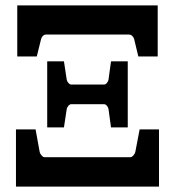

<svg xmlns="http://www.w3.org/2000/svg" viewBox="-20 -691 648 711"><path d="M244.1 -377.9H365.2Q371.1 -377.9 376 -384Q380.9 -390.1 381.8 -396L391.1 -463.9H453.1V-219.2H391.1L381.8 -287.1Q380.9 -293 376 -299.1Q371.1 -305.2 365.2 -305.2H244.1Q238.3 -305.2 233.2 -299.1Q228 -293 227.1 -287.1L216.8 -219.2H154.8V-463.9H216.8L227.1 -396Q228 -390.1 233.2 -384Q238.3 -377.9 244.1 -377.9ZM43.9 -670.9H564V-481.9H492.2L477.1 -544.9Q475.6 -552.2 470 -557.6Q464.4 -563 458 -563H149.9Q143.6 -563 138.4 -557.6Q133.3 -552.2 131.8 -544.9L116.2 -481.9H43.9ZM145 -108.9H462.9Q468.3 -108.9 474.1 -115.7Q480 -122.6 481 -127.9L497.1 -211.9H568.8V0H39.1V-211.9H111.8L127 -127.9Q127.9 -122.6 133.8 -115.7Q139.6 -108.9 145 -108.9Z"/></svg>

Font: Veleka
Style: Bold
Weight: 700
Designer: Stefan Peev, Context Ltd, 2016; SIL International, 1997-2014.
Foundry: Stefan Peev, Context Ltd, 2016
Version: Version 1.000